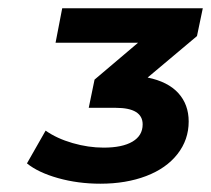

<svg xmlns="http://www.w3.org/2000/svg" viewBox="-20 -762 509 463"><path d="M455 -675 336 -575Q385 -565 410 -537.5Q435 -510 435 -469Q435 -425 408 -390.5Q381 -356 332.5 -337.5Q284 -319 222 -319Q168 -319 120 -332.5Q72 -346 45 -368L90 -447Q117 -428 155 -417Q193 -406 230 -406Q275 -406 299.5 -420.5Q324 -435 324 -462Q324 -502 259 -502H194L208 -570L313 -659H114L130 -742H469Z"/></svg>

Font: Idrija
Style: Bold Italic
Weight: 700
Italic angle: -11.3°
Designer: Julieta Ulanovsky
Foundry: Julieta Ulanovsky
Version: Version 7.200